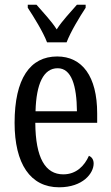

<svg xmlns="http://www.w3.org/2000/svg" viewBox="-20 -786 471 816"><path d="M180 -606H263C280 -651 319 -715 344 -753V-766H307C279 -733 245 -699 221 -661C197 -699 163 -733 135 -766H98V-753C123 -715 163 -651 180 -606ZM231 10C333 10 378 -50 378 -91C378 -109 369 -119 358 -124C339 -81 304 -45 249 -45C173 -45 131 -114 130 -264H393V-304C393 -462 329 -546 223 -546C108 -546 42 -452 42 -264C42 -90 109 10 231 10ZM307 -313H131C134 -430 165 -496 225 -496C284 -496 306 -422 307 -313Z"/></svg>

Font: Noto Serif Sinhala ExtraCondensed
Style: Regular
Weight: 400
Width: 2
Designer: Jelle Bosma - Monotype Design Team
Foundry: Monotype Imaging Inc.
Version: Version 2.007